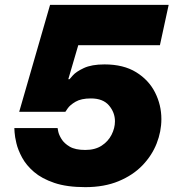

<svg xmlns="http://www.w3.org/2000/svg" viewBox="-20 -760 714 790"><path d="M331 10Q255 10 203.5 -7.5Q152 -25 120 -52.5Q88 -80 71 -111.5Q54 -143 47.5 -170.5Q41 -198 40 -215.5Q39 -233 39 -233H217Q217 -233 219.5 -219.5Q222 -206 233 -188Q244 -170 267 -156.5Q290 -143 331 -143Q371 -143 398 -160.5Q425 -178 439 -205.5Q453 -233 453 -261Q453 -297 428.5 -326Q404 -355 354 -355Q314 -355 291 -341.5Q268 -328 258.5 -314Q249 -300 249 -300H59L186 -740H674L638 -574H302L261 -434H266Q266 -434 279.5 -449.5Q293 -465 325 -480Q357 -495 410 -495Q488 -495 540 -463Q592 -431 618 -379.5Q644 -328 644 -270Q644 -219 624.5 -169.5Q605 -120 566 -79.5Q527 -39 468 -14.5Q409 10 331 10Z"/></svg>

Font: Be Vietnam Pro Black
Style: Italic
Weight: 900
Italic angle: -12°
Designer: Lam Bao, Tony Le, Vietanh Nguyen
Foundry: Yellow Type Foundry
Version: Version 1.002; ttfautohint (v1.8.3)